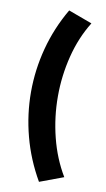

<svg xmlns="http://www.w3.org/2000/svg" viewBox="-100 -852 559 1015"><g transform="rotate(10 179.0 -345.0)"><path d="M186 115Q123.5 7 92.8 -109.8Q62 -226.5 62 -346Q62 -465 92.8 -581.5Q123.5 -698 186 -805L313.5 -758Q259.5 -671 232.8 -564.8Q206 -458.5 206 -348Q206 -236.5 233 -129Q260 -21.5 313.5 67.5Z"/></g></svg>

Font: Geologica
Style: Bold
Weight: 700
Designer: Sindre Bremnes, Frode Helland
Foundry: Monokrom Skriftforlag AS
Version: Version 1.010; ttfautohint (v1.8.4.7-5d5b);gftools[0.9.28]